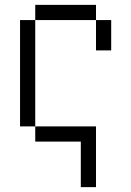

<svg xmlns="http://www.w3.org/2000/svg" viewBox="-20 -645 540 790"><path d="M312.5 -62.5V125H375Q375 125 375 -125H125V-62.5ZM125 -125V-562.5H62.5V-125ZM375 -562.5Q375 -562.5 375 -437.5H437.5Q437.5 -437.5 437.5 -562.5ZM125 -562.5H375V-625H125Z"/></svg>

Font: BFUnifontExMono
Style: Regular
Weight: 500
Version: Version 15.0.06